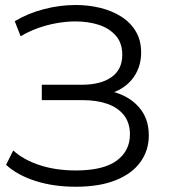

<svg xmlns="http://www.w3.org/2000/svg" viewBox="-20 -725 661 752"><path d="M276 6.4Q189.6 6.4 118.7 -16.3Q47.7 -39.1 3.8 -79.5L31.8 -135.6Q72.6 -98.7 135.9 -78Q199.1 -57.4 277 -57.4Q384.5 -57.4 436.7 -95.6Q488.9 -133.8 488.9 -198.6Q488.9 -243.7 465.5 -273.7Q442.1 -303.6 400.6 -318.2Q359 -332.8 303.1 -332.8H143.7V-393.1H300.1Q375.1 -393.1 417 -423.1Q458.9 -453 458.9 -510.5Q458.9 -556.5 433.5 -585.5Q408.1 -614.4 366.8 -627.8Q325.4 -641.1 276.4 -641.1Q239.5 -641.1 200.8 -634.1Q162.1 -627.2 126.5 -614.1Q90.9 -601 60.8 -582.9L37.8 -641.9Q89.7 -673.1 152.1 -689.2Q214.4 -705.4 275.8 -705.4Q326.8 -705.4 372.9 -694.1Q419.1 -682.8 455.2 -659.8Q491.4 -636.7 512.1 -601.8Q532.8 -566.9 532.8 -519.6Q532.8 -471.2 510.2 -433Q487.6 -394.9 445.8 -372.7Q404.1 -350.5 347 -350.5L351.6 -374.3Q409.7 -374.3 457.6 -353.3Q505.6 -332.3 534.2 -292.3Q562.8 -252.4 562.8 -194.2Q562.8 -136 530.1 -90.5Q497.4 -45 433.7 -19.3Q369.9 6.4 276 6.4Z"/></svg>

Font: Montserrat Thin
Style: Regular
Weight: 100
Designer: Julieta Ulanovsky
Foundry: Julieta Ulanovsky
Version: Version 9.000